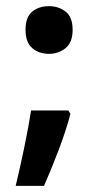

<svg xmlns="http://www.w3.org/2000/svg" viewBox="-20 -568 322 624"><path d="M63 -471Q63 -513 85 -530.5Q107 -548 139 -548Q170 -548 193 -530.5Q216 -513 216 -471Q216 -430 193 -411.5Q170 -393 139 -393Q107 -393 85 -411.5Q63 -430 63 -471ZM202 -209 209 -198Q195 -145 171 -81.5Q147 -18 123 36H31Q45 -22 59 -89.5Q73 -157 81 -209Z"/></svg>

Font: Noto Sans Telugu UI SemiBold
Style: Regular
Weight: 600
Designer: Jelle Bosma - Monotype Design Team
Foundry: Monotype Imaging Inc.
Version: Version 2.005; ttfautohint (v1.8.4.7-5d5b)